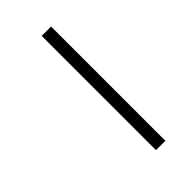

<svg xmlns="http://www.w3.org/2000/svg" viewBox="-198 -680 739 739"><g transform="rotate(-45 171.5 -311.0)"><path d="M187 -622H238V0H187Z"/></g></svg>

Font: Noto Sans Devanagari UI Condensed Light
Style: Regular
Weight: 300
Width: 3
Designer: Jelle Bosma - Monotype Design Team
Foundry: Monotype Imaging Inc.
Version: Version 2.004; ttfautohint (v1.8.4.7-5d5b)